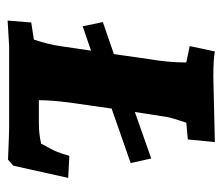

<svg xmlns="http://www.w3.org/2000/svg" viewBox="-60 -520 584 504"><g transform="rotate(90 232.0 -268.0)"><path d="M243 -78H304Q331 -78 357 -84Q374 -114 379 -127Q384 -140 389 -158L447 -155L415 -11L399 3Q329 0 314 0H101L34 4L39 -58L84 -65Q97 -105 101 -134L113 -215L49 -193L38 -246L122 -275L135 -366Q144 -418 144 -465L101 -474L115 -540Q135 -536 182 -536L353 -540L346 -469L302 -465Q289 -426 287 -414L274 -330L396 -373L408 -319L265 -269L249 -157Q243 -109 243 -78Z"/></g></svg>

Font: Andada SC
Style: Bold Italic
Weight: 700
Italic angle: -8.29999°
Designer: Carolina Giovagnoli
Foundry: Carolina Giovagnoli
Version: Version 1.003